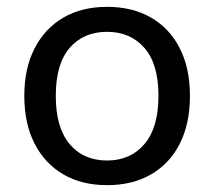

<svg xmlns="http://www.w3.org/2000/svg" viewBox="-20 -532 627 561"><path d="M293 9Q219 9 165 -22.5Q111 -54 81 -112.5Q51 -171 51 -252Q51 -332 81 -390.5Q111 -449 165 -480.5Q219 -512 293 -512Q367 -512 421.5 -480.5Q476 -449 505.5 -390.5Q535 -332 535 -252Q535 -171 505.5 -112.5Q476 -54 421.5 -22.5Q367 9 293 9ZM293 -63Q361 -63 402 -111Q443 -159 443 -252Q443 -345 402 -392Q361 -439 293 -439Q224 -439 183.5 -392Q143 -345 143 -252Q143 -159 183.5 -111Q224 -63 293 -63Z"/></svg>

Font: Mulish Medium
Style: Regular
Weight: 500
Designer: Vernon Adams
Foundry: Vernon Adams
Version: Version 3.603; ttfautohint (v1.8.3)